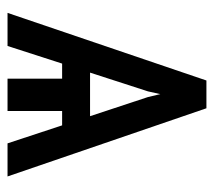

<svg xmlns="http://www.w3.org/2000/svg" viewBox="-49 -519 568 510"><g transform="rotate(90 235.0 -264.0)"><path d="M313 -145H274.9V0H189V-145H148.9L102.1 0H14.2L193.8 -528.3H267.6L448.7 0H360.8ZM172.9 -219.2H288.6L237.8 -373L230 -405.8L222.7 -373Z"/></g></svg>

Font: Roboto Condensed
Style: Regular
Weight: 400
Designer: Google
Version: Version 2.001047; 2015